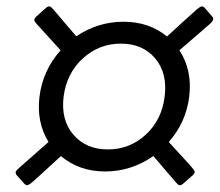

<svg xmlns="http://www.w3.org/2000/svg" viewBox="-20 -645 676 591"><path d="M214.8 -533.2Q281.2 -578.1 360.4 -578.1Q438.5 -578.1 494.1 -532.7Q541 -576.2 585.9 -616.2Q594.7 -623.5 599.4 -625Q604 -626.5 609.4 -621.6L633.8 -593.3Q641.6 -584.5 625.5 -570.8Q620.1 -565.9 587.9 -538.3Q555.7 -510.7 532.2 -490.2Q572.3 -429.2 562.5 -347.7Q552.7 -268.1 499.5 -208Q511.7 -194.3 529.3 -175.3Q546.9 -156.2 556.9 -145.3Q566.9 -134.3 571.3 -128.9Q578.1 -121.1 579.1 -116.9Q580.1 -112.8 574.2 -106.4L542.5 -78.6Q535.6 -73.7 531.7 -75Q527.8 -76.2 521 -84Q518.6 -86.4 452.1 -164.6Q383.3 -117.2 304.2 -117.2Q223.6 -117.2 167.5 -164.6Q93.3 -96.2 79.1 -84Q70.3 -76.7 65.7 -75.2Q61 -73.7 55.7 -78.6L30.8 -106.4Q26.9 -112.3 28.8 -116.9Q30.8 -121.6 39.6 -128.9Q99.6 -181.6 129.4 -208Q91.8 -269 101.6 -347.7Q111.3 -427.7 166.5 -490.2L93.3 -570.8Q86.4 -578.1 85.7 -582.8Q85 -587.4 90.8 -593.3L122.6 -621.6Q129.4 -626.5 133.3 -625.2Q137.2 -624 144 -616.2Q163.6 -592.8 214.8 -533.2ZM175.8 -347.7Q167 -275.9 205.8 -230.5Q244.6 -185.1 312 -185.1Q379.4 -185.1 428.7 -230.5Q478 -275.9 486.8 -347.7Q496.1 -419.4 457.8 -465.1Q419.4 -510.7 352.1 -510.7Q284.7 -510.7 234.9 -465.1Q185.1 -419.4 175.8 -347.7Z"/></svg>

Font: Cooper* Medium
Style: Italic
Weight: 500
Italic angle: -7°
Designer: Owen Earl
Foundry: indestructible type*
Version: Version 0.001